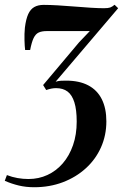

<svg xmlns="http://www.w3.org/2000/svg" viewBox="-66 -537 518 806"><path d="M77.5 249Q43 249 12.8 241.8Q-17.5 234.5 -46 222L-37 198Q-15 206.5 7.8 210.5Q30.5 214.5 53.5 214.5Q96.5 214.5 133.2 197.5Q170 180.5 197.5 148.8Q225 117 240.5 72.5Q256 28 256 -26.5Q256 -76.5 246.2 -107.5Q236.5 -138.5 217.5 -152.8Q198.5 -167 169.5 -167Q159 -167 149.2 -165Q139.5 -163 128 -159L115 -180L266.5 -360L311 -406.5Q294.5 -406.5 270.2 -406.5Q246 -406.5 219.8 -406.5Q193.5 -406.5 169.8 -406.5Q146 -406.5 130 -406.5Q109.5 -406.5 96.5 -400.5Q83.5 -394.5 75.2 -377.5Q67 -360.5 60.5 -327H39.5Q37.5 -342.5 36.8 -368.5Q36 -394.5 38.5 -421Q43 -457 52.5 -477.8Q62 -498.5 78 -507.5Q94 -516.5 117.5 -516.5Q143 -516.5 177.2 -514.5Q211.5 -512.5 247.5 -509.5Q283.5 -506.5 315.8 -504.5Q348 -502.5 370 -502.5Q388 -502.5 396.5 -505.5Q405 -508.5 415 -517L430 -502.5L167.5 -194Q179.5 -197.5 189.8 -198Q200 -198.5 212 -198.5Q267 -198.5 304.8 -178.5Q342.5 -158.5 361.5 -120.2Q380.5 -82 380.5 -27.5Q380.5 31 358 81.5Q335.5 132 294.2 169.5Q253 207 197.8 228Q142.5 249 77.5 249Z"/></svg>

Font: Merriweather 144pt SemiBold
Style: Italic
Weight: 600
Italic angle: -7.8°
Version: Version 2.101